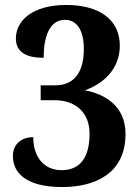

<svg xmlns="http://www.w3.org/2000/svg" viewBox="-20 -744 565 774"><path d="M231 10C361 10 486 -43 486 -204C486 -320 398 -366 322 -380C402 -408 463 -470 463 -560C463 -665 380 -724 247 -724C110 -724 44 -660 44 -589C44 -531 90 -511 156 -511C156 -589 176 -664 242 -664C291 -664 318 -620 318 -547C318 -458 283 -400 203 -400H144V-340H199C292 -340 341 -284 341 -205C341 -91 288 -58 228 -58C160 -58 114 -108 114 -191C69 -191 32 -165 32 -115C32 -45 88 10 231 10Z"/></svg>

Font: Noto Serif Ethiopic SemiCondensed
Style: Bold
Weight: 700
Width: 4
Designer: Monotype Design Team
Foundry: Monotype Imaging Inc.
Version: Version 2.102